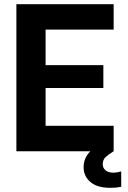

<svg xmlns="http://www.w3.org/2000/svg" viewBox="-20 -720 607 914"><path d="M521 -700V-579H197V-410H472V-301H197V-121H521V0Q495 16 482 28.5Q469 41 469 62Q469 79 482 90.5Q495 102 521 102Q536 102 557 96V169Q553 170 540.5 172Q528 174 503 174Q443 174 410.5 146.5Q378 119 378 76Q378 32 410 0H58V-700Z"/></svg>

Font: Lopes Sans
Style: Bold
Weight: 700
Designer: Gabriel Lam, Diego Maldonado
Foundry: TypeRant, Foresti Design
Version: Version 4.000